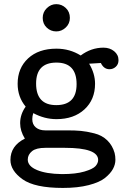

<svg xmlns="http://www.w3.org/2000/svg" viewBox="-20 -715 615 935"><path d="M30.8 64Q30.8 -4.9 101.1 -40Q78.1 -77.1 78.1 -115.2Q78.1 -158.2 105 -195.8Q65.9 -242.7 65.9 -307.1Q65.9 -383.3 116.9 -430.7Q168 -478 254.9 -478Q319.8 -478 373 -444.8Q423.8 -482.9 483.9 -482.9Q514.6 -482.9 535.9 -465.6Q557.1 -448.2 557.1 -421.9Q557.1 -401.9 543.9 -389.9Q530.8 -377.9 513.2 -377.9Q485.4 -377.9 471.2 -408.2L414.1 -404.8Q442.9 -356.9 442.9 -307.1Q442.9 -230 391.4 -182.4Q339.8 -134.8 254.9 -134.8Q196.8 -134.8 142.1 -164.1Q137.2 -149.9 137.2 -134.8Q137.2 -108.9 154.5 -94.5Q171.9 -80.1 200.2 -80.1H308.1Q346.2 -80.1 373.5 -77.6Q400.9 -75.2 439 -65.7Q477.1 -56.2 502.4 -31.5Q527.8 -6.8 538.1 29.8Q542 44.9 542 63Q542 85.9 530 107.9Q518.1 129.9 491.5 151.4Q464.8 172.9 411.9 186.5Q358.9 200.2 286.1 200.2Q148.9 200.2 89.8 158Q30.8 115.7 30.8 64ZM115.2 62Q115.2 94.2 160.2 113Q205.1 131.8 280.8 132.8H283.2Q349.1 132.8 391.1 120.4Q433.1 107.9 445.6 93.5Q458 79.1 458 64Q458 4.9 295.9 4.9H201.2Q156.2 4.9 136.2 21Q115.2 38.1 115.2 62ZM155.8 -308.1Q155.8 -203.1 253.9 -203.1Q353 -203.1 353 -305.2Q353 -410.2 254.9 -410.2Q155.8 -410.2 155.8 -308.1ZM188 -627.9Q188 -655.8 208 -675.3Q228 -694.8 253.9 -694.8Q280.8 -694.8 300.5 -676Q320.3 -657.2 320.3 -627.9Q320.3 -600.1 300.3 -581.1Q280.3 -562 253.9 -562Q227.1 -562 207.5 -580.6Q188 -599.1 188 -627.9Z"/></svg>

Font: CMU Concrete
Style: Bold
Weight: 700
Version: Version 0.7.0